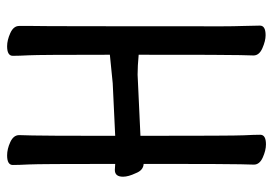

<svg xmlns="http://www.w3.org/2000/svg" viewBox="-134 -617 768 540"><g transform="rotate(-90 250.0 -347.0)"><path d="M59 -327Q41 -328 33 -349Q23 -370 23 -385Q23 -408 42 -408L59 -407Q59 -621 57.5 -649.5Q56 -678 56 -695Q56 -711 83 -711Q101 -711 120.5 -702Q140 -693 140 -677Q140 -665 139 -639.5Q138 -614 138 -407L286 -414L366 -422Q366 -621 364.5 -649.5Q363 -678 363 -695Q363 -711 390 -711Q407 -711 427 -702Q447 -693 447 -677V-640Q446 -614 446 -106Q446 -75 447 -46Q448 -17 448 0Q448 16 421 16Q405 16 384.5 7Q364 -2 364 -18Q364 -30 365 -56Q366 -82 366 -341Q334 -344 310 -344L138 -336Q138 -74 139.5 -45Q141 -16 141 1Q141 17 114 17Q97 17 77 8Q57 -1 57 -17Q57 -29 58 -55Q59 -81 59 -327Z"/></g></svg>

Font: \eiw{I[½ {O¿rH
Style: Bold
Weight: 700
Designer: LXGW / Fontworks Inc.
Foundry: LXGW / Fontworks Inc.
Version: Version 1.320;February 9, 2024